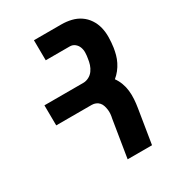

<svg xmlns="http://www.w3.org/2000/svg" viewBox="-178 -838 855 941"><g transform="rotate(-30 250.0 -367.5)"><path d="M266 0 300 -210Q303 -223 304 -235Q305 -247 303.5 -258.5Q302 -270 298.5 -281.5Q295 -293 287.5 -301.5Q280 -310 269.5 -314.5Q259 -319 247 -319H46L45 -433H265Q281 -433 296.5 -441Q312 -449 322 -463Q332 -477 337 -492.5Q342 -508 344 -524Q347 -540 347.5 -556.5Q348 -573 342.5 -587.5Q337 -602 325 -611.5Q313 -621 297 -621H161L160 -735H315Q344 -735 371 -728.5Q398 -722 420 -707Q442 -692 457 -669.5Q472 -647 478.5 -620.5Q485 -594 484.5 -565Q484 -536 480 -508Q477 -489 472 -470.5Q467 -452 458 -434Q449 -416 436.5 -400Q424 -384 408 -371Q421 -353 429 -331.5Q437 -310 439.5 -287Q442 -264 440.5 -240Q439 -216 435 -192L404 0Z"/></g></svg>

Font: Iosevka Heavy Oblique
Style: Regular
Weight: 900
Italic angle: -9°
Monospace: yes
Designer: Belleve Invis
Foundry: Belleve Invis
Version: Version 32.5.0; ttfautohint (v1.8.4)